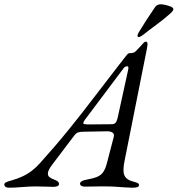

<svg xmlns="http://www.w3.org/2000/svg" viewBox="-80 -870 828 895"><path d="M-36 5Q-48 5 -53 2Q-58 -1 -60 -8Q-61 -16 -51.5 -20.5Q-42 -25 -26 -29Q2 -37 25.5 -48Q49 -59 69 -74.5Q89 -90 105 -108Q179 -190 240.5 -266Q302 -342 359 -417Q416 -492 476 -569Q488 -584 497 -596Q506 -608 512 -615Q518 -622 522 -622Q543 -622 550.5 -629Q558 -636 570 -649Q584 -665 589.5 -670.5Q595 -676 600 -676Q605 -676 607 -670Q609 -664 605 -644L501 -122Q491 -74 499.5 -53.5Q508 -33 536 -25Q552 -21 560 -17.5Q568 -14 568 -7Q568 -1 561 2Q554 5 537 5Q524 5 503.5 3.5Q483 2 460 0.5Q437 -1 416 -1Q398 -1 379.5 -1Q361 -1 344.5 -0.5Q328 0 317 0Q296 0 293 -12Q292 -19 300 -24.5Q308 -30 321 -32Q354 -38 372.5 -45.5Q391 -53 401.5 -68.5Q412 -84 419 -112L450 -231Q454 -246 444.5 -252Q435 -258 421 -258L309 -256Q293 -256 283.5 -252.5Q274 -249 266 -238L163 -102Q145 -78 143.5 -64.5Q142 -51 150.5 -44.5Q159 -38 170 -34Q181 -30 188 -25Q195 -20 195 -12Q195 -5 187 -2Q179 1 167 1Q154 1 134.5 0Q115 -1 89 -1Q58 -1 22.5 2Q-13 5 -36 5ZM334 -290 441 -291Q452 -291 458 -297Q464 -303 468 -319L516 -538Q519 -550 518.5 -555.5Q518 -561 513 -561Q509 -561 504 -559Q499 -557 494 -549L316 -312Q309 -302 308 -296Q307 -290 334 -290ZM567 -697Q561 -697 561 -703Q561 -710 566 -718Q584 -748 603.5 -778Q623 -808 643 -837Q652 -850 670 -850Q677 -850 691 -847Q705 -844 716.5 -839Q728 -834 728 -827Q728 -820 715 -808Q686 -782 650 -755.5Q614 -729 585 -706Q578 -701 573.5 -699Q569 -697 567 -697Z"/></svg>

Font: EB Garamond
Style: Italic
Weight: 400
Italic angle: -17.2°
Designer: Georg Duffner and Octavio Pardo
Foundry: Georg Duffner
Version: Version 1.001